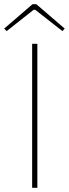

<svg xmlns="http://www.w3.org/2000/svg" viewBox="-51 -900 330 920"><path d="M259 -763 248 -751 118 -853H110L-19 -751L-31 -763L105 -880H123ZM128 0H103V-690H128Z"/></svg>

Font: Exo 2.0 Thin
Style: Regular
Weight: 250
Designer: Natanael Gama
Version: Version 1.001;PS 001.001;hotconv 1.0.70;makeotf.lib2.5.58329